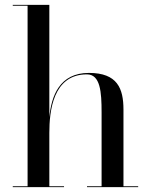

<svg xmlns="http://www.w3.org/2000/svg" viewBox="-20 -770 620 790"><path d="M32.5 -3.5V0H243.5V-3.5H183V-223C183 -312 197.5 -464 337.5 -464C393 -464 398 -391.5 398 -307.5V-3.5H338V0H548.5V-3.5H488V-319C488 -406 463 -470 346 -470C224.5 -470 191.5 -374.5 183 -288V-750H32.5V-746.5H93.5V-3.5Z"/></svg>

Font: Bodoni* 48pt
Style: Regular
Weight: 400
Version: Version 2.3